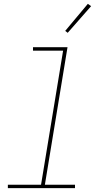

<svg xmlns="http://www.w3.org/2000/svg" viewBox="-20 -981 540 1001"><path d="M21 0V-18H194L309 -717H152V-735H332L214 -18H371V0ZM333 -810 320 -820 438 -961 455 -949Z"/></svg>

Font: Iosevka SS18 Thin
Style: Italic
Weight: 100
Italic angle: -9°
Monospace: yes
Designer: Belleve Invis
Foundry: Belleve Invis
Version: Version 25.1.1; ttfautohint (v1.8.4)